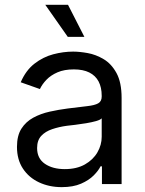

<svg xmlns="http://www.w3.org/2000/svg" viewBox="-20 -768 604 801"><path d="M237.3 12.7Q185.5 12.7 143.1 -7.1Q100.6 -26.9 75.7 -64.5Q50.8 -102.1 50.8 -155.3Q50.8 -202.1 69.3 -231.2Q87.9 -260.3 118.9 -277.1Q149.9 -293.9 187.3 -302.2Q224.6 -310.5 262.7 -315.4Q312.5 -321.8 343.8 -325.2Q375 -328.6 389.6 -336.9Q404.3 -345.2 404.3 -365.2V-368.2Q404.3 -403.3 391.4 -428Q378.4 -452.6 352.5 -465.6Q326.7 -478.5 288.1 -478.5Q248 -478.5 220 -466.3Q191.9 -454.1 173.8 -435.3Q155.8 -416.5 146.5 -396.5L66.4 -424.8Q87.9 -474.6 123.8 -502.4Q159.7 -530.3 201.9 -541.5Q244.1 -552.7 285.2 -552.7Q311.5 -552.7 345.7 -546.6Q379.9 -540.5 412.4 -521.2Q444.8 -502 466.1 -463.1Q487.3 -424.3 487.3 -359.4V0H405.3V-74.2H399.4Q391.1 -56.6 371.1 -36.4Q351.1 -16.1 318.1 -1.7Q285.2 12.7 237.3 12.7ZM250 -62.5Q299.8 -62.5 334.2 -82Q368.7 -101.6 386.5 -132.6Q404.3 -163.6 404.3 -197.3V-274.4Q398.9 -268.1 380.9 -262.9Q362.8 -257.8 339.4 -253.9Q315.9 -250 293.9 -247.3Q272 -244.6 258.8 -243.2Q226.1 -238.8 197.8 -229.2Q169.4 -219.7 152.1 -201.2Q134.8 -182.6 134.8 -150.4Q134.8 -106.9 167.2 -84.7Q199.7 -62.5 250 -62.5ZM262.7 -614.3 168.9 -748H263.7L332 -614.3Z"/></svg>

Font: Inter V
Style: Weight 400 Optical size 14.0
Weight: 400
Designer: Rasmus Andersson
Foundry: rsms
Version: Version 4.000;git-4fc901f